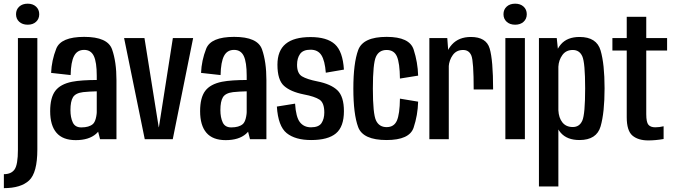

<svg xmlns="http://www.w3.org/2000/svg" viewBox="-50 -738 3580 1018"><path d="M-29.5 185.5Q9.5 185.5 27.2 160.5Q45 135.5 45 56V-536H148V54.5Q148 178 104.2 218.8Q60.5 259.5 -29.5 259.5ZM97 -607Q69 -607 52 -622.5Q35 -638 35 -662.5Q35 -687.5 52 -703Q69 -718.5 97 -718.5Q124 -718.5 141 -703Q158 -687.5 158 -662.5Q158 -638 141.2 -622.5Q124.5 -607 97 -607Z M463 -68.5V-336.5Q463 -408.5 447.5 -441Q432 -473.5 396 -473.5Q359.5 -473.5 342.8 -441.5Q326 -409.5 324.5 -340L221 -351.5Q223.5 -417 248.2 -479.8Q273 -542.5 396.5 -542.5Q521 -542.5 544.2 -476.2Q567.5 -410 567.5 -313V0H480.5ZM499.5 -131Q497.5 -61.5 459.2 -28.2Q421 5 351.5 5Q283 5 249.5 -34Q216 -73 216 -148.5Q216 -220 243 -256Q270 -292 332 -304.5Q380.5 -314 469 -314V-254Q423 -253 390.5 -249.5Q350.5 -244.5 337 -222.5Q323.5 -200.5 323.5 -154Q323.5 -115.5 335.8 -89Q348 -62.5 381 -62.5Q422 -62.5 442.2 -80Q462.5 -97.5 464.5 -164Z M866 0H717.5L608 -536H716L791.5 -63.5H792.5L866.5 -536H974Z M1258 -68.5V-336.5Q1258 -408.5 1242.5 -441Q1227 -473.5 1191 -473.5Q1154.5 -473.5 1137.8 -441.5Q1121 -409.5 1119.5 -340L1016 -351.5Q1018.5 -417 1043.2 -479.8Q1068 -542.5 1191.5 -542.5Q1316 -542.5 1339.2 -476.2Q1362.5 -410 1362.5 -313V0H1275.5ZM1294.5 -131Q1292.5 -61.5 1254.2 -28.2Q1216 5 1146.5 5Q1078 5 1044.5 -34Q1011 -73 1011 -148.5Q1011 -220 1038 -256Q1065 -292 1127 -304.5Q1175.5 -314 1264 -314V-254Q1218 -253 1185.5 -249.5Q1145.5 -244.5 1132 -222.5Q1118.5 -200.5 1118.5 -154Q1118.5 -115.5 1130.8 -89Q1143 -62.5 1176 -62.5Q1217 -62.5 1237.2 -80Q1257.5 -97.5 1259.5 -164Z M1514.5 -188.5Q1519 -117 1540.2 -90Q1561.5 -63 1599 -63Q1640 -63 1654.8 -85.5Q1669.5 -108 1669.5 -141.5Q1669.5 -193 1644 -209.8Q1618.5 -226.5 1560.5 -237.5Q1490.5 -251.5 1455.8 -282.8Q1421 -314 1421 -395Q1421 -469.5 1464.8 -505.5Q1508.5 -541.5 1596.5 -541.5Q1683.5 -541.5 1725.5 -503.5Q1767.5 -465.5 1773.5 -369L1677.5 -352.5Q1672.5 -416.5 1654 -445.5Q1635.5 -474.5 1596.5 -474.5Q1557 -474.5 1541 -452Q1525 -429.5 1525 -394.5Q1525 -349 1551.2 -333.2Q1577.5 -317.5 1632.5 -306.5Q1704 -292.5 1738.8 -259.5Q1773.5 -226.5 1773.5 -148.5Q1773.5 -66 1731.2 -30.8Q1689 4.5 1599.5 4.5Q1515.5 4.5 1470 -32.2Q1424.5 -69 1418 -173Z M1999.5 4.5Q1874.5 4.5 1849 -64.2Q1823.5 -133 1823.5 -268.5Q1823.5 -403 1849.2 -472.8Q1875 -542.5 2000 -542.5Q2121.5 -542.5 2143.2 -475.2Q2165 -408 2167 -337L2070.5 -321.5Q2069.5 -404 2054.5 -438.5Q2039.5 -473 2000 -473Q1960 -473 1943.5 -437.5Q1927 -402 1927 -268.5Q1927 -134 1943.8 -99Q1960.5 -64 2000 -64Q2039 -64 2054.2 -98.2Q2069.5 -132.5 2070.5 -215L2167 -199Q2165 -127 2143 -61.2Q2121 4.5 1999.5 4.5Z M2461.5 -263.5Q2461.5 -413.5 2449.2 -443.2Q2437 -473 2405.5 -473Q2370 -473 2350.8 -446.2Q2331.5 -419.5 2329 -384.5L2308 -398Q2310 -462.5 2346.5 -502.2Q2383 -542 2446.5 -542Q2528 -542 2546.2 -481Q2564.5 -420 2564.5 -263.5H2461.5ZM2226.5 -536H2321.5L2329.5 -429.5V0H2226.5Z M2681.5 -607Q2653.5 -607 2636.5 -622.5Q2619.5 -638 2619.5 -662.5Q2619.5 -687.5 2636.5 -703Q2653.5 -718.5 2681.5 -718.5Q2709 -718.5 2726 -703Q2743 -687.5 2743 -662.5Q2743 -638 2726 -622.5Q2709 -607 2681.5 -607ZM2629.5 -536H2733V0H2629.5Z M3022.5 4.5Q2957 4.5 2923.5 -33.5Q2890 -71.5 2888.5 -140.5L2910.5 -153.5Q2912.5 -113 2932 -88.8Q2951.5 -64.5 2987 -64.5Q3022.5 -64.5 3037.5 -98.5Q3052.5 -132.5 3052.5 -269.5Q3052.5 -405.5 3037.5 -439.2Q3022.5 -473 2987 -473Q2951 -473 2931.8 -446.2Q2912.5 -419.5 2910.5 -384.5L2888.5 -398Q2890 -463.5 2923.8 -502.8Q2957.5 -542 3023 -542Q3113.5 -542 3134.5 -470Q3155.5 -398 3155.5 -270Q3155.5 -141 3134.5 -68.2Q3113.5 4.5 3022.5 4.5ZM2807.5 -536H2902L2910.5 -453V250.5H2807.5Z M3387.5 6.5Q3333.5 6.5 3303.2 -19.2Q3273 -45 3273 -116.5V-470H3197V-536H3273V-649H3376.5V-536H3487V-470H3376.5V-133Q3376.5 -90 3388 -76.5Q3399.5 -63 3424 -63Q3446 -63 3468.5 -68.5V-1Q3426 6.5 3387.5 6.5Z"/></svg>

Font: Anybody Narrow Medium
Style: Regular
Weight: 500
Width: 3
Designer: Tyler Finck
Foundry: Etcetera Type Company
Version: Version 1.000; ttfautohint (v1.8)